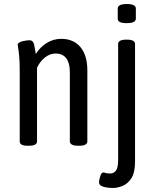

<svg xmlns="http://www.w3.org/2000/svg" viewBox="-20 -722 771 954"><path d="M115 2Q78 2 78 -20V-373Q78 -414 75.5 -441Q73 -468 70.5 -482Q68 -496 68 -499Q68 -506 75.5 -510.5Q83 -515 93 -517.5Q103 -520 112.5 -521Q122 -522 126 -522Q145 -522 149.5 -500Q154 -478 158 -454Q180 -489 213 -509Q246 -529 284 -529Q346 -529 380 -487.5Q414 -446 414 -373V-20Q414 -10 405 -4Q396 2 376 2H366Q346 2 336.5 -4Q327 -10 327 -20V-365Q327 -408 309.5 -432Q292 -456 256 -456Q228 -456 203.5 -436.5Q179 -417 164 -386V-20Q164 2 126 2ZM542 212Q529 212 512.5 210Q496 208 484 202Q472 196 472 182Q472 178 474.5 166.5Q477 155 481.5 145Q486 135 493 135Q498 135 504.5 137.5Q511 140 529 140Q544 140 555.5 126.5Q567 113 567 72V-503Q567 -525 607 -525H611Q651 -525 651 -503V80Q651 136 632.5 164Q614 192 588.5 202Q563 212 542 212ZM609 -607Q586 -607 575.5 -612.5Q565 -618 565 -629V-680Q565 -690 575.5 -696Q586 -702 611 -702Q634 -702 644.5 -696Q655 -690 655 -680V-629Q655 -619 644.5 -613Q634 -607 609 -607Z"/></svg>

Font: Asap Condensed VF Beta
Style: Regular
Weight: 400
Designer: Pablo Cosgaya
Foundry: Omnibus-Type
Version: Version 1.008